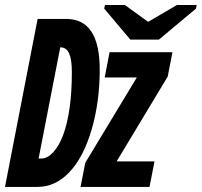

<svg xmlns="http://www.w3.org/2000/svg" viewBox="-105 -733 792 753"><path d="M286.1 -460Q286.1 -333 254.2 -224.4Q222.2 -115.7 167.2 -57.9Q112.3 0 42.5 0H-85.4L42.5 -658.7H155.3Q286.1 -658.7 286.1 -460ZM176.8 -450.7Q176.8 -500 166 -523.7Q155.3 -547.4 131.8 -547.4H131.3L46.4 -111.3H57.6Q81.1 -111.3 104 -136.2Q127 -161.1 143.1 -204.6Q159.2 -248 168 -310.1Q176.8 -372.1 176.8 -450.7ZM210.9 0 229.5 -94.7 431.6 -429.2H305.7L324.7 -528.3H571.3L552.7 -432.6L352.5 -100.1H501L481.4 0ZM518.1 -577.6H406.2L303.7 -699.2L306.6 -713.4H384.8L475.1 -647.9H477.1L588.9 -713.4H666.5L663.6 -699.2Z"/></svg>

Font: Cousine
Style: Bold Italic
Weight: 700
Italic angle: -12°
Monospace: yes
Designer: Steve Matteson
Foundry: Ascender Corporation
Version: Version 1.20